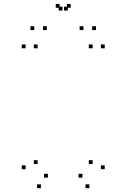

<svg xmlns="http://www.w3.org/2000/svg" viewBox="-20 -972 660 1002"><path d="M446.5 10V-10H426.5V10ZM526.5 -89V-109H506.5V-89ZM526.5 -720V-740H506.5V-720ZM463.5 -720V-740H443.5V-720ZM463.5 -116V-136H443.5V-116ZM410 -45V-65H390V-45ZM230 -45V-65H210V-45ZM176.5 -116V-136H156.5V-116ZM176.5 -720V-740H156.5V-720ZM113.5 -720V-740H93.5V-720ZM113.5 -89V-109H93.5V-89ZM193.5 10V-10H173.5V10ZM224.5 -815V-835H204.5V-815ZM334 -917V-937H314V-917ZM306 -917V-937H286V-917ZM415.5 -815V-835H395.5V-815ZM481 -815V-835H461V-815ZM349 -931.5V-951.5H329V-931.5ZM291 -931.5V-951.5H271V-931.5ZM159 -815V-835H139V-815Z"/></svg>

Font: Monaspace Krypton Dots Var
Style: Regular
Weight: 400
Designer: Riley Cran and the Lettermatic Team
Version: Version 1.100 (Monaspace Krypton Dots)